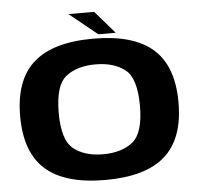

<svg xmlns="http://www.w3.org/2000/svg" viewBox="-56 -867 956 930"><g transform="rotate(-5 422.5 -402.0)"><path d="M419.5 6Q223.5 6 129 -77.8Q34.5 -161.5 34.5 -337.5Q34.5 -513.5 129 -597.2Q223.5 -681 419.5 -681Q615.5 -681 710 -597.2Q804.5 -513.5 804.5 -337.5Q804.5 -161.5 710 -77.8Q615.5 6 419.5 6ZM419.5 -119Q509 -119 563 -161.8Q617 -204.5 617 -337.5Q617 -471.5 563 -513.8Q509 -556 419.5 -556Q330 -556 276 -513.8Q222 -471.5 222 -337.5Q222 -204.5 276 -161.8Q330 -119 419.5 -119ZM446.5 -700 310.5 -810H435.5L531 -700Z"/></g></svg>

Font: Anybody ExtraExpanded Regular
Style: Bold
Weight: 700
Width: 8
Designer: Tyler Finck
Foundry: Etcetera Type Company
Version: Version 1.010; ttfautohint (v1.8.3) -l 8 -r 50 -G 200 -x 14 